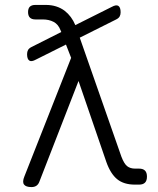

<svg xmlns="http://www.w3.org/2000/svg" viewBox="-20 -750 640 780"><path d="M140 -12Q136 -1 128 4.5Q120 10 108 10Q85 10 77.5 -0.5Q70 -11 79 -33L269 -515L248 -569L126 -508Q108 -498 99 -504Q90 -510 90 -530Q90 -540 94 -547Q98 -554 108 -559L229 -620L226 -627Q217 -651 198 -661Q179 -671 154 -671H124Q109 -671 101.5 -678.5Q94 -686 94 -701Q94 -716 101.5 -723Q109 -730 124 -730H166Q211 -730 243 -706Q271 -684 286 -648L434 -722Q452 -732 461 -726Q470 -720 470 -700Q470 -690 466 -683Q462 -676 452 -671L304 -597L473 -114Q484 -85 496.5 -75Q509 -65 529 -65H545Q561 -65 569 -57Q577 -49 577 -32.5Q577 -16 569 -8Q561 0 545 0H528Q483 0 456 -22Q429 -44 412 -92L299 -421Z"/></svg>

Font: Maple Mono NL ExtraLight
Style: Regular
Weight: 275
Monospace: yes
Designer: subframe7536
Version: Version 7.000